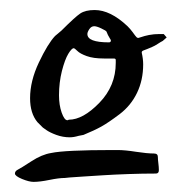

<svg xmlns="http://www.w3.org/2000/svg" viewBox="-20 -730 362 383"><path d="M46.9 -367.2Q38.1 -367.2 23.9 -373Q9.8 -378.9 9.8 -383.8Q9.8 -388.7 15.6 -391.6Q21.5 -394.5 42.5 -408.2Q63.5 -421.9 82 -424.8Q109.4 -430.7 205.1 -430.7H214.8Q229.5 -430.7 251.5 -427.2Q273.4 -423.8 287.1 -423.8Q294.9 -423.8 294.9 -417Q294.9 -412.1 295.9 -404.3Q296.9 -396.5 296.9 -390.6Q296.9 -383.8 291 -383.8Q264.6 -383.8 236.3 -382.8Q208 -381.8 186 -380.4Q164.1 -378.9 147 -377.9Q129.9 -377 119.1 -376L109.4 -375Q97.7 -375 78.6 -371.1Q59.6 -367.2 46.9 -367.2ZM187.5 -613.3Q166 -613.3 152.8 -618.2Q139.6 -623 134.3 -628.4Q128.9 -633.8 127 -633.8Q123 -633.8 116.2 -622.6Q109.4 -611.3 103.5 -588.4Q97.7 -565.4 97.7 -540Q97.7 -520.5 103 -505.4Q108.4 -490.2 114.3 -490.2Q115.2 -490.2 115.2 -490.2L117.2 -491.2Q145.5 -491.2 178.2 -524.9Q210.9 -558.6 210.9 -604.5V-610.4Q210.9 -613.3 207 -613.3ZM168 -677.7Q162.1 -677.7 158.2 -671.9Q154.3 -666 154.3 -662.1Q154.3 -645.5 197.3 -645.5Q201.2 -645.5 201.2 -649.4Q201.2 -650.4 199.2 -653.3Q197.3 -656.2 195.3 -660.2Q193.4 -664.1 192.4 -667Q191.4 -668.9 182.1 -673.3Q172.9 -677.7 168 -677.7ZM146.5 -460.9 136.7 -459Q127 -456.1 119.1 -456.1Q105.5 -456.1 92.3 -460.9Q79.1 -465.8 72.3 -470.7L65.4 -475.6L54.7 -486.3Q40 -503.9 40 -534.2Q40 -568.4 57.6 -605.5Q75.2 -642.6 89.8 -658.2L102.5 -668.9Q129.9 -696.3 140.1 -703.1Q150.4 -710 168.9 -710Q200.2 -710 234.4 -677.7Q240.2 -671.9 244.1 -666.5Q248 -661.1 249.5 -659.2Q251 -657.2 252.4 -655.8Q253.9 -654.3 255.9 -654.3Q256.8 -654.3 262.2 -656.2Q267.6 -658.2 277.3 -660.2Q287.1 -662.1 297.9 -662.1H306.6L312.5 -655.3L304.7 -648.4Q300.8 -646.5 294.9 -642.6Q289.1 -638.7 283.2 -636.2Q277.3 -633.8 273.9 -632.3Q270.5 -630.9 267.6 -629.9Q264.6 -628.9 263.7 -627.9Q262.7 -627 262.7 -625Q265.6 -612.3 265.6 -601.6Q265.6 -570.3 253.4 -544.9Q241.2 -519.5 218.8 -502.4Q196.3 -485.4 182.1 -477.5Q168 -469.7 146.5 -460.9Z"/></svg>

Font: Shelly2023
Style: Regular
Weight: 400
Version: Version 0.2